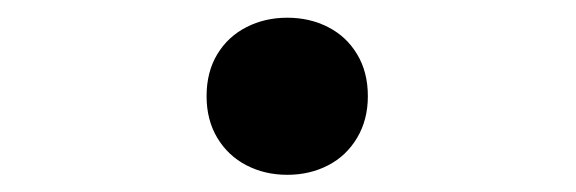

<svg xmlns="http://www.w3.org/2000/svg" viewBox="-20 -183 660 220"><path d="M216.7 -72.8Q216.7 -100.6 229 -120.9Q241.3 -141.2 262.4 -151.9Q283.4 -162.7 309.2 -162.7Q335 -162.7 356 -151.9Q377 -141.2 389.2 -120.8Q401.5 -100.5 401.5 -72.8Q401.5 -45.7 389.2 -25.1Q377 -4.5 356 6.4Q335 17.3 309.2 17.3Q283.4 17.3 262.4 6.4Q241.3 -4.5 229 -25Q216.7 -45.5 216.7 -72.8Z"/></svg>

Font: Monaspace Neon Var
Style: Regular
Weight: 400
Designer: Riley Cran and the Lettermatic Team
Version: Version 1.000 (Monaspace Neon Var)